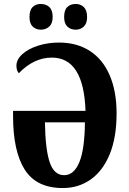

<svg xmlns="http://www.w3.org/2000/svg" viewBox="-20 -940 654 970"><path d="M46 -353V-380H412Q403 -649 242 -649Q151 -649 75 -570Q63 -584 63 -608Q63 -639 92.5 -666Q122 -693 171.5 -709Q221 -725 278 -725Q368 -725 433.5 -683Q499 -641 534 -560Q569 -479 569 -367Q569 -246 534.5 -161.5Q500 -77 438.5 -33.5Q377 10 297 10Q164 10 105 -83Q46 -176 46 -353ZM409 -322H207Q209 -186 231 -120.5Q253 -55 304 -55Q354 -55 381 -121Q408 -187 409 -322ZM129 -854Q129 -889 145 -904.5Q161 -920 186 -920Q212 -920 229 -904.5Q246 -889 246 -854Q246 -821 228.5 -805.5Q211 -790 186 -790Q162 -790 145.5 -805.5Q129 -821 129 -854ZM304 -854Q304 -889 320 -904.5Q336 -920 363 -920Q387 -920 403.5 -904Q420 -888 420 -854Q420 -821 403 -805.5Q386 -790 363 -790Q337 -790 320.5 -805.5Q304 -821 304 -854Z"/></svg>

Font: Noto Serif CondExtraBold
Style: Regular
Weight: 800
Width: 3
Designer: Monotype Design Team
Foundry: Monotype Imaging Inc.
Version: Version 1.001